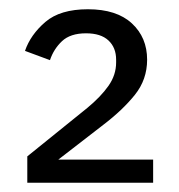

<svg xmlns="http://www.w3.org/2000/svg" viewBox="-20 -724 386 415"><path d="M311 -379V-329H39V-386L169 -491Q198 -515 214.5 -538.5Q231 -562 231 -589V-595Q231 -621 214.5 -636.5Q198 -652 166 -652Q132 -652 114 -635Q96 -618 88 -594L34 -614Q46 -649 78 -676.5Q110 -704 170 -704Q232 -704 265 -673.5Q298 -643 298 -595Q298 -552 271.5 -519Q245 -486 203 -454L106 -379Z"/></svg>

Font: IBM Plex Sans Var
Style: Regular
Weight: 400
Designer: Mike Abbink, Paul van der Laan, Pieter van Rosmalen
Foundry: Bold Monday
Version: Version 3.000